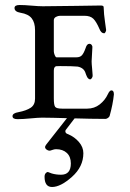

<svg xmlns="http://www.w3.org/2000/svg" viewBox="-20 -473 520 767"><path d="M178 129Q172 129 166 124.5Q160 120 160 114Q160 111 165 104L253 -8H284L245 43Q241 47 241 51Q241 60 252 63Q278 74 295.5 94.5Q313 115 313 139Q313 193 267.5 233.5Q222 274 188 274Q158 274 158 233Q158 224 162.5 219Q167 214 171 214L187 220Q204 225 224 225Q263 225 263 180Q263 153 247 138Q231 123 204 123Q197 123 189 126Q181 129 178 129ZM151 -448Q200 -448 282 -449.5Q364 -451 382 -451Q394 -451 394 -445Q395 -415 399.5 -385.5Q404 -356 404 -353Q404 -350 401.5 -345Q399 -340 396 -340Q384 -340 377 -358Q365 -386 353 -398Q341 -410 317 -410H220Q212 -410 203.5 -405.5Q195 -401 195 -392V-268Q195 -262 198.5 -253Q202 -244 206 -244H285Q300 -244 307.5 -252.5Q315 -261 322 -281Q327 -298 337 -298Q343 -298 346.5 -293Q350 -288 349 -283Q346 -235 346 -228Q346 -218 348 -199Q350 -180 350 -173Q351 -168 347.5 -162Q344 -156 340 -156Q336 -156 332.5 -159.5Q329 -163 327.5 -166.5Q326 -170 324 -174.5Q322 -179 322 -180Q316 -202 290 -207Q270 -209 220 -209Q208 -209 204.5 -208.5Q201 -208 198 -204Q195 -200 195 -191V-80Q195 -53 200.5 -46Q206 -39 228 -39H328Q357 -39 378.5 -56Q400 -73 411 -97Q418 -112 425 -112Q435 -112 435 -96Q431 -56 418 -10Q417 -6 411.5 -2Q406 2 401 2Q348 2 263.5 -0.5Q179 -3 148 -3Q133 -3 102 0Q71 3 50 3Q30 3 30 -9Q30 -21 54 -25Q85 -31 102.5 -42.5Q120 -54 120 -79V-352Q120 -383 106.5 -400Q93 -417 62 -422Q38 -426 38 -441Q38 -453 58 -453Q78 -453 106 -450.5Q134 -448 151 -448Z"/></svg>

Font: EB Garamond SC 12
Style: Regular
Weight: 400
Version: Version 0.016 ; ttfautohint (v0.97) -l 8 -r 50 -G 200 -x 0 -